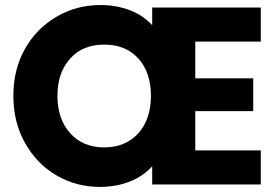

<svg xmlns="http://www.w3.org/2000/svg" viewBox="-20 -732 1103 762"><path d="M755 -567C755 -567 1015 -567 1015 -567C1015 -567 1015 -702 1015 -702C1015 -702 584 -702 584 -702C584 -702 584 -632 584 -632C584 -632 584 -632 584 -632C559 -659 529 -679 494 -692C459 -705 421 -712 380 -712C380 -712 380 -712 380 -712C316 -712 258 -697 205 -666C152 -635 110 -593 79 -538C48 -483 33 -421 33 -352C33 -352 33 -352 33 -352C33 -283 48 -220 79 -165C110 -110 151 -67 204 -36C257 -5 315 10 380 10C380 10 380 10 380 10C467 8 535 -19 584 -72C584 -72 584 0 584 0C584 0 1015 0 1015 0C1015 0 1015 -135 1015 -135C1015 -135 755 -135 755 -135C755 -135 755 -291 755 -291C755 -291 985 -291 985 -291C985 -291 985 -421 985 -421C985 -421 755 -421 755 -421C755 -421 755 -567 755 -567ZM208 -352C208 -352 208 -352 208 -352C208 -414 225 -463 259 -500C292 -537 337 -555 394 -555C394 -555 394 -555 394 -555C450 -555 495 -537 529 -500C562 -463 579 -414 579 -352C579 -352 579 -352 579 -352C579 -290 562 -240 529 -203C495 -166 450 -147 394 -147C394 -147 394 -147 394 -147C337 -147 292 -166 259 -203C225 -240 208 -290 208 -352Z"/></svg>

Font: Girnar Poppins
Style: Bold
Weight: 500
Designer: Ninad Kale (Devanagari), Jonny Pinhorn (Latin)
Foundry: Indian Type Foundry
Version: ""